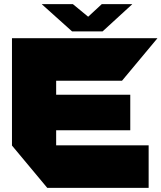

<svg xmlns="http://www.w3.org/2000/svg" viewBox="-20 -910 782 930"><path d="M209 0 38 -205V-725H742V-724L571 -519H252V-451H611V-279H252V-206H700V0ZM329 -758 183 -889V-890H333L407 -829L473 -890H620V-889L477 -758Z"/></svg>

Font: Foldit Thin ExtraBold
Style: Regular
Weight: 800
Version: Version 1.003